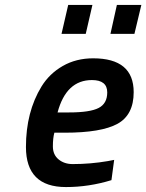

<svg xmlns="http://www.w3.org/2000/svg" viewBox="-20 -746 592 777"><path d="M229 -609 256 -726H354L327 -609ZM427 -609 453 -726H552L524 -609ZM274 -82Q346 -82 416 -94L442 -99L431 -17Q340 11 247 11Q85 11 85 -151Q85 -293 148 -396Q180 -448 234 -479Q288 -510 357 -510Q521 -510 521 -373Q521 -281 455.5 -245Q390 -209 242 -209H200Q194 -187 194 -153.5Q194 -120 217 -101Q240 -82 274 -82ZM260 -291Q344 -291 379 -309Q414 -327 414 -372Q414 -422 352 -422Q248 -422 213 -291Z"/></svg>

Font: Titillium Web SemiBold
Style: Italic
Weight: 600
Italic angle: -13°
Version: Version 1.002;PS 57.000;hotconv 1.0.70;makeotf.lib2.5.55311